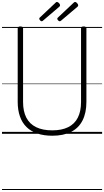

<svg xmlns="http://www.w3.org/2000/svg" viewBox="-20 -1346 1047 1931"><path d="M506 19Q421 19 356 -3Q291 -25 247 -68Q203 -111 180.5 -175Q158 -239 158 -322V-1061Q158 -1071 164.5 -1075.5Q171 -1080 185 -1080Q199 -1080 205.5 -1075.5Q212 -1071 212 -1061V-320Q212 -226 245 -162.5Q278 -99 343.5 -67Q409 -35 506 -35Q601 -35 665.5 -67Q730 -99 762.5 -162.5Q795 -226 795 -320V-1061Q795 -1071 801.5 -1075.5Q808 -1080 821 -1080Q849 -1080 849 -1061V-322Q849 -211 810 -134.5Q771 -58 694.5 -19.5Q618 19 506 19ZM399 -1132Q392 -1132 383.5 -1141Q375 -1150 375 -1157Q375 -1159 375.5 -1162.5Q376 -1166 380 -1169L537 -1317Q541 -1321 544 -1323.5Q547 -1326 552 -1326Q559 -1326 566.5 -1320.5Q574 -1315 579 -1307.5Q584 -1300 584 -1293Q584 -1289 582.5 -1285.5Q581 -1282 576 -1278L413 -1139Q409 -1136 406 -1134Q403 -1132 399 -1132ZM581 -1132Q573 -1132 564.5 -1141Q556 -1150 556 -1157Q556 -1159 557 -1162.5Q558 -1166 562 -1169L719 -1317Q724 -1321 727 -1323.5Q730 -1326 735 -1326Q742 -1326 749 -1320.5Q756 -1315 761 -1307.5Q766 -1300 766 -1293Q766 -1289 765 -1285.5Q764 -1282 759 -1278L595 -1139Q591 -1136 587.5 -1134Q584 -1132 581 -1132ZM0 555H1007V565H0ZM0 -20H1007V0H0ZM0 -505H1007V-500H0ZM0 -1075H1007V-1065H0Z"/></svg>

Font: Playwrite AR Guides
Style: Regular
Weight: 400
Designer: Veronika Burian, José Scaglione
Foundry: TypeTogether
Version: Version 1.003